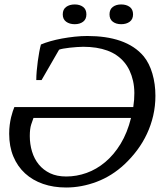

<svg xmlns="http://www.w3.org/2000/svg" viewBox="-20 -836 735 868"><path d="M278.8 11.7Q221.7 11.7 174.6 -4.6Q127.4 -21 93.3 -52.2Q59.1 -83.5 40.3 -128.7Q21.5 -173.8 21.5 -231.4Q21.5 -252.4 23.9 -271.2Q26.4 -290 30 -305.4Q33.7 -320.8 37.8 -332.8Q42 -344.7 44.9 -352.1H582.5Q592.8 -419.9 581.5 -470Q570.3 -520 542.5 -553.7Q512.2 -590.3 465.3 -607.4Q418.5 -624.5 356.4 -624.5Q344.2 -624.5 327.9 -623.3Q311.5 -622.1 295.4 -620.4Q279.3 -618.7 266.1 -616.2Q252.9 -613.8 247.1 -611.3L168 -474.1H144Q144 -493.2 146 -515.4Q147.9 -537.6 150.9 -559.6Q153.8 -581.5 157.5 -601.1Q161.1 -620.6 165 -634.8Q183.1 -642.6 207.8 -649.7Q232.4 -656.7 260.5 -661.9Q288.6 -667 318.1 -670.2Q347.7 -673.3 375 -673.3Q416.5 -673.3 454.1 -668Q491.7 -662.6 524.2 -651.4Q556.6 -640.1 583.3 -622.6Q609.9 -605 629.9 -581.1Q655.3 -549.8 668.9 -503.2Q682.6 -456.5 682.6 -402.8Q682.6 -356.4 672.6 -313.2Q662.6 -270 644.3 -231Q626 -191.9 600.1 -157.2Q574.2 -122.6 543 -93.3Q485.8 -40 417.2 -14.2Q348.6 11.7 278.8 11.7ZM279.3 -38.1Q326.2 -38.1 371.3 -54.2Q416.5 -70.3 455.8 -103.3Q495.1 -136.2 525.4 -186Q555.7 -235.8 572.3 -302.7H131.3Q127.4 -293 121.1 -273.4Q114.7 -253.9 114.7 -221.2Q114.7 -184.1 124.8 -150.9Q134.8 -117.7 155.3 -92.5Q175.8 -67.4 206.5 -52.7Q237.3 -38.1 279.3 -38.1ZM263.7 -771Q263.7 -793.5 279.1 -804.7Q294.4 -815.9 317.9 -815.9Q340.8 -815.9 355.7 -804.7Q370.6 -793.5 370.6 -771Q370.6 -749 355.7 -737.8Q340.8 -726.6 317.9 -726.6Q294.4 -726.6 279.1 -737.8Q263.7 -749 263.7 -771ZM475.1 -771Q475.1 -793.5 490 -804.7Q504.9 -815.9 527.8 -815.9Q551.3 -815.9 566.4 -804.7Q581.5 -793.5 581.5 -771Q581.5 -749 566.4 -737.8Q551.3 -726.6 527.8 -726.6Q504.9 -726.6 490 -737.8Q475.1 -749 475.1 -771Z"/></svg>

Font: PT Astra Serif
Style: Italic
Weight: 400
Italic angle: -16°
Designer: A.Korolkova, I. Chaeva
Foundry: ParaType Ltd
Version: Version 1.001